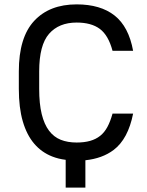

<svg xmlns="http://www.w3.org/2000/svg" viewBox="-20 -727 670 877"><path d="M280 130V3Q247 -1 219 -12Q170 -31 136 -71Q102 -111 84 -173Q66 -235 66 -321V-401Q66 -556 136 -631.5Q206 -707 330 -707Q439 -707 503.5 -656Q568 -605 588 -495H494Q475 -566 436 -595Q397 -624 330 -624Q249 -624 204 -572.5Q159 -521 159 -401V-321Q159 -253 170.5 -206Q182 -159 204 -130Q226 -101 257.5 -88.5Q289 -76 330 -76Q365 -76 391.5 -83.5Q418 -91 437.5 -106.5Q457 -122 470.5 -147Q484 -172 494 -208H588Q565 -92 499 -42Q447 -3 370 5V130Z"/></svg>

Font: Golos UI
Style: Regular
Weight: 400
Designer: A.Korolkova, Vitaly Kuzmin
Foundry: ParaType Ltd
Version: Version 2.000